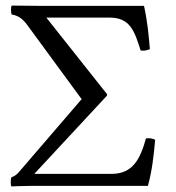

<svg xmlns="http://www.w3.org/2000/svg" viewBox="-20 -666 632 688"><path d="M372 -603C447 -603 462 -554 484 -485C497 -483 509 -486 517 -490C513 -538 509 -586 496 -645H123L22 -646C18 -640 19 -620 22 -614C46 -610 61 -599 78 -576L273 -310L271 -309L50 -52C41 -41 32 -34 21 -31C18 -24 17 -5 21 2C21 2 64 0 92 0H510C525 -54 531 -109 536 -165C527 -170 514 -172 503 -170C483 -98 457 -43 380 -43H103L363 -323L364 -328L146 -603Z"/></svg>

Font: Libertinus Math
Style: Regular
Weight: 400
Designer: Philipp H. Poll, Khaled Hosny
Foundry: Caleb Maclennan
Version: Version 7.050;RELEASE